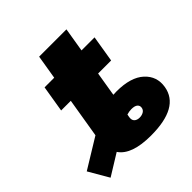

<svg xmlns="http://www.w3.org/2000/svg" viewBox="-279 -818 976 976"><g transform="rotate(-45 209.0 -330.0)"><path d="M264.6 10.3Q126 10.3 82.5 -54.7L-32.2 16.1L-95.2 -92.3L65.9 -190.9L66.4 -193.8L101.1 -403.3H31.7L55.2 -545.9H124.5L146 -675.8H342.3L320.8 -545.9H414.6L391.1 -403.3H297.4L278.3 -287.6L275.9 -272Q287.6 -272.9 299.3 -272.9Q401.4 -272.9 450.7 -227.5Q500 -182.1 488.8 -114.7Q467.8 10.3 264.6 10.3ZM255.4 -150.4 252.4 -134.3Q249.5 -114.7 259.8 -105Q270 -95.2 288.6 -95.2Q304.7 -95.2 316.9 -102.5Q329.1 -109.9 331.1 -123.5Q333.5 -137.7 323.2 -146.7Q313 -155.8 288.6 -155.8Q272.5 -155.8 255.4 -150.4Z"/></g></svg>

Font: Inter Black
Style: Italic
Weight: 900
Italic angle: -9.39999°
Designer: Rasmus Andersson
Foundry: rsms
Version: Version 4.000;git-a52131595